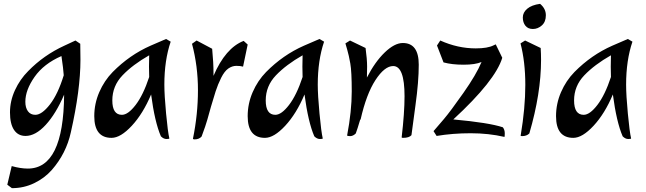

<svg xmlns="http://www.w3.org/2000/svg" viewBox="-20 -696 3362 1000"><path d="M315 -458 373 -485 398 -468Q399 -448 399 -385Q399 -228 349 -7Q325 103 250 189Q212 232 158 258Q104 284 42 284L18 266L41 169Q87 182 125 182Q311 182 314 -203Q271 -103 218 -45.5Q165 12 113 12Q74 12 53 -19.5Q32 -51 32 -110.5Q32 -170 58 -226.5Q84 -283 127 -326Q208 -409 315 -458ZM312 -304Q310 -337 300 -404Q208 -364 160 -295.5Q112 -227 112 -166Q112 -135 125.5 -116.5Q139 -98 164 -98Q198 -98 240 -152Q282 -206 312 -304Z M764 -458 845 -493 869 -479Q836 -382 836 -255Q836 -201 845 -105Q854 -9 862 25Q862 28 847 28Q832 28 818 14Q786 -60 767 -204Q725 -104 666.5 -41Q608 22 561 22Q471 22 471 -91Q471 -156 497 -216Q523 -276 567 -321Q655 -410 764 -458ZM615 -98Q647 -98 686.5 -149.5Q726 -201 757 -295Q756 -309 756 -349Q756 -389 757 -408Q671 -359 618 -303.5Q565 -248 565 -173Q565 -98 615 -98Z M1270 -464 1246 -349Q1233 -353 1211 -353Q1189 -353 1169 -339Q1149 -325 1132 -291Q1115 -257 1103 -220Q1091 -183 1079 -141Q1067 -99 1059.5 -71.5Q1052 -44 1030 15Q1017 30 993 30Q985 30 985 26Q1011 -101 1011 -226.5Q1011 -352 980 -468L1004 -485L1085 -442Q1092 -370 1092 -315V-301Q1154 -446 1249 -483Z M1563 -458 1644 -493 1668 -479Q1635 -382 1635 -255Q1635 -201 1644 -105Q1653 -9 1661 25Q1661 28 1646 28Q1631 28 1617 14Q1585 -60 1566 -204Q1524 -104 1465.5 -41Q1407 22 1360 22Q1270 22 1270 -91Q1270 -156 1296 -216Q1322 -276 1366 -321Q1454 -410 1563 -458ZM1414 -98Q1446 -98 1485.5 -149.5Q1525 -201 1556 -295Q1555 -309 1555 -349Q1555 -389 1556 -408Q1470 -359 1417 -303.5Q1364 -248 1364 -173Q1364 -98 1414 -98Z M1788 9Q1812 -117 1812 -220Q1812 -323 1804.5 -365.5Q1797 -408 1788.5 -437Q1780 -466 1779 -470L1803 -485L1884 -446Q1892 -388 1892 -349Q1892 -310 1891 -292Q1933 -374 1984 -423Q2035 -472 2078 -472Q2161 -472 2161 -359Q2161 -271 2144 -148.5Q2127 -26 2123 8Q2111 22 2079 22Q2072 22 2072 19Q2087 -109 2087 -195Q2087 -352 2028 -352Q1983 -352 1935.5 -279Q1888 -206 1858 -73H1856Q1842 -25 1833 -1Q1819 13 1803.5 13Q1788 13 1788 9Z M2599 -33Q2609 -20 2609 -1.5Q2609 17 2607 17Q2525 -2 2431.5 -2Q2338 -2 2254 12L2238 -13Q2259 -37 2292.5 -76.5Q2326 -116 2393.5 -212Q2461 -308 2488 -373Q2455 -359 2394.5 -359Q2334 -359 2290 -371L2256 -459L2273 -485Q2364 -444 2458 -444Q2520 -444 2551 -460L2562 -465L2596 -395Q2560 -276 2341 -74Q2527 -57 2599 -33Z M2796 -446Q2798 -416 2798 -384Q2798 -210 2737 -1Q2723 13 2699 13Q2694 13 2692.5 12Q2691 11 2692 9Q2716 -134 2716 -254Q2716 -374 2691 -470L2715 -485ZM2793 -676Q2823 -651 2823 -616.5Q2823 -582 2802 -563.5Q2781 -545 2755.5 -545Q2730 -545 2716.5 -562Q2703 -579 2703 -605Q2703 -631 2726 -650.5Q2749 -670 2793 -676Z M3169 -458 3250 -493 3274 -479Q3241 -382 3241 -255Q3241 -201 3250 -105Q3259 -9 3267 25Q3267 28 3252 28Q3237 28 3223 14Q3191 -60 3172 -204Q3130 -104 3071.5 -41Q3013 22 2966 22Q2876 22 2876 -91Q2876 -156 2902 -216Q2928 -276 2972 -321Q3060 -410 3169 -458ZM3020 -98Q3052 -98 3091.5 -149.5Q3131 -201 3162 -295Q3161 -309 3161 -349Q3161 -389 3162 -408Q3076 -359 3023 -303.5Q2970 -248 2970 -173Q2970 -98 3020 -98Z"/></svg>

Font: Julee
Style: Regular
Weight: 400
Version: Version 1.001